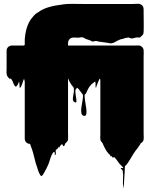

<svg xmlns="http://www.w3.org/2000/svg" viewBox="-20 -761 825 1016"><path d="M740 -55Q740 -46 740.5 -36.5Q741 -27 739 -18Q738 -17 738 -16Q738 -15 737 -14Q732 -6 725 -3Q725 -2 724.5 -2Q724 -2 724 -2Q723 1 721 4Q719 7 717 10Q713 17 707.5 23.5Q702 30 697 37Q686 52 677 68Q668 84 657 100Q654 104 650 109.5Q646 115 641 118Q640 136 639.5 154Q639 172 637 191Q637 198 636 210.5Q635 223 634.5 231Q634 239 633 232Q629 209 631 186Q633 163 629 141Q618 130 619 128.5Q620 127 625.5 128Q631 129 632 127.5Q633 126 622 115Q620 113 620 113Q619 113 614 108Q610 103 606 97Q602 91 598 86Q596 83 593.5 80Q591 77 589 75Q589 75 586 72Q582 70 582 70Q581 70 580.5 72Q580 74 578 74Q577 74 573.5 69.5Q570 65 569 65Q568 64 567.5 65.5Q567 67 566 66Q564 64 563.5 62Q563 60 562 59Q551 50 543 37Q535 24 529 11Q527 5 525 2Q525 1 524.5 0.5Q524 0 524 -1Q524 -2 521 -6Q519 -8 517 -10.5Q515 -13 513 -16Q513 -17 512.5 -17.5Q512 -18 512 -19Q512 -20 511.5 -21Q511 -22 511 -23Q510 -29 510.5 -35Q511 -41 511 -48V-327Q511 -339 511 -339.5Q511 -340 507 -345Q505 -342 503 -336L491 -306Q490 -304 489 -299Q488 -294 487 -296Q485 -304 485.5 -313Q486 -322 484 -330Q479 -326 473.5 -322.5Q468 -319 463 -314L454 -303Q452 -301 450 -297L446 -290Q444 -286 442 -281.5Q440 -277 438 -273Q437 -271 436 -269Q435 -267 434 -265Q430 -261 428 -260Q427 -248 430 -229Q433 -210 436 -190.5Q439 -171 437 -158.5Q435 -146 424 -148Q413 -150 410.5 -163Q408 -176 411 -194.5Q414 -213 417 -231Q420 -249 419 -260Q418 -261 417 -262Q416 -263 415 -264Q414 -266 413 -267.5Q412 -269 412 -269Q408 -274 404 -279.5Q400 -285 396 -290Q396 -290 395 -291Q394 -292 392 -293Q391 -296 388 -296Q386 -296 385.5 -294Q385 -292 383 -290Q382 -289 381 -288Q380 -287 379 -285Q378 -274 381 -256.5Q384 -239 384.5 -227Q385 -215 375 -220Q365 -226 365.5 -237.5Q366 -249 369 -263.5Q372 -278 371 -289Q371 -296 368 -300Q365 -304 364 -305Q360 -309 357.5 -313Q355 -317 353 -321Q351 -323 349 -327Q349 -328 348.5 -328Q348 -328 348 -329L345 -335Q345 -336 344.5 -336.5Q344 -337 344 -338Q344 -338 343.5 -340Q343 -342 341 -343Q341 -354 341 -352.5Q341 -351 340.5 -345.5Q340 -340 340 -337V-56Q340 -49 340.5 -41.5Q341 -34 340 -27V-22Q340 -20 339 -18Q337 -14 335 -12Q331 -6 328 -4Q327 -4 325 -2Q324 1 323.5 3.5Q323 6 321 9Q317 16 314 10Q311 4 309 2Q308 2 307.5 2.5Q307 3 306 3Q303 5 301 8Q299 11 297 13Q296 14 295.5 17Q295 20 293 19Q293 19 291 15Q289 21 286 24Q283 27 279 30Q278 31 277 31.5Q276 32 275 33Q274 40 275.5 47.5Q277 55 272 59Q268 62 270 54Q272 46 265 42Q262 45 261 47Q260 47 260 47.5Q260 48 260 48Q256 53 253.5 58.5Q251 64 249 70Q245 80 242 91Q239 102 234 113Q234 113 232 117Q226 131 218 145Q215 150 212.5 155Q210 160 206 165Q202 171 198 170Q195 169 193 165.5Q191 162 190 160Q184 149 181 139Q181 138 180.5 137.5Q180 137 180 136Q179 133 178.5 130Q178 127 176 123Q169 105 162.5 76.5Q156 48 148 25L145 18Q142 6 138 0L129 -1Q125 -3 122 -5Q111 -13 111 -27V-329L107 -345Q106 -343 105.5 -340Q105 -337 103 -335Q101 -328 98.5 -320Q96 -312 92 -304Q90 -300 88 -298Q87 -297 85.5 -296.5Q84 -296 84 -297Q83 -305 83 -313Q83 -321 81 -329Q78 -321 73 -312Q72 -310 69.5 -307Q67 -304 65 -303Q61 -302 57 -308Q55 -311 53.5 -314.5Q52 -318 50 -322Q49 -324 49 -325.5Q49 -327 48 -328Q47 -329 47 -330Q47 -331 46 -332Q45 -333 43.5 -336.5Q42 -340 40 -342Q39 -343 39 -344Q33 -347 33 -347.5Q33 -348 34 -347Q35 -346 34 -344Q35 -342 33 -343Q29 -345 26 -348.5Q23 -352 20 -356Q16 -362 16 -366Q14 -374 14.5 -383Q15 -392 15 -399V-493Q15 -504 22.5 -511.5Q30 -519 41 -520H92Q105 -520 105 -520Q105 -520 111 -523V-554L114 -581Q114 -583 115 -584Q124 -639 154 -672Q156 -675 159 -678Q162 -681 165 -684Q172 -691 180 -695Q206 -714 239 -723.5Q272 -733 310 -737Q312 -738 315 -738Q336 -741 365 -740.5Q394 -740 416 -740H685Q696 -740 708 -741Q720 -742 729 -735Q731 -734 732 -733Q733 -732 734 -730Q740 -724 740 -709V-693Q740 -671 740.5 -643Q741 -615 740 -592Q740 -587 739 -584Q738 -579 732 -573L729 -570Q729 -570 728.5 -569.5Q728 -569 727 -569Q727 -569 725 -567Q724 -566 723.5 -565Q723 -564 721 -563Q718 -562 713 -562.5Q708 -563 705 -563Q696 -562 687.5 -559Q679 -556 669 -559Q667 -560 664.5 -561Q662 -562 659 -563Q655 -562 651.5 -561Q648 -560 643 -560Q639 -558 638 -558Q631 -555 623.5 -554Q616 -553 609 -549Q599 -545 590.5 -539.5Q582 -534 571 -532Q565 -531 558 -532.5Q551 -534 545 -535L502 -541L490 -544Q484 -545 478.5 -542.5Q473 -540 466 -542Q463 -544 460.5 -545.5Q458 -547 455 -548Q450 -550 444.5 -551.5Q439 -553 434 -555L422 -562Q416 -564 411 -564Q409 -564 406 -563Q403 -562 400 -562Q396 -561 391.5 -561.5Q387 -562 382 -562Q374 -563 365 -562Q356 -561 350 -556Q346 -552 343 -546Q341 -544 341 -540Q340 -536 340 -531Q340 -526 340 -520H693Q700 -520 707.5 -520.5Q715 -521 722 -519Q728 -516 732 -512Q739 -506 740 -495Q741 -488 740.5 -480Q740 -472 740 -465Z"/></svg>

Font: Rubik Wet Paint
Style: Regular
Weight: 400
Designer: Hubert and Fischer, NaN
Foundry: Hubert and Fischer, NaN
Version: Version 2.200